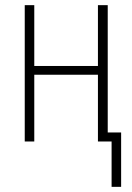

<svg xmlns="http://www.w3.org/2000/svg" viewBox="-20 -549 512 745"><path d="M413 176H450V-35H398V-529H360V-293H113V-529H76V0H113V-259H360V0H413Z"/></svg>

Font: Noto Sans Condensed ExtraLight
Style: Regular
Weight: 200
Width: 3
Designer: Monotype Design Team
Foundry: Monotype Imaging Inc.
Version: Version 2.013